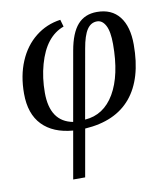

<svg xmlns="http://www.w3.org/2000/svg" viewBox="-78 -538 710 817"><g transform="rotate(-10 276.5 -129.5)"><path d="M395 -471.7Q458.5 -471.7 492.2 -429Q525.9 -386.2 525.9 -307.6Q525.9 -160.2 459 -80.1Q392.1 0 260.3 8.3L224.1 212.9H172.4L208.5 7.8Q123 1 76.4 -47.1Q29.8 -95.2 29.8 -183.1Q29.8 -260.7 55.7 -321.8Q81.5 -382.8 128.7 -420.2Q175.8 -457.5 236.3 -465.8L245.1 -435.1Q205.6 -420.9 177.7 -385.7Q149.9 -350.6 133.8 -293.2Q117.7 -235.8 117.7 -171.4Q117.7 -46.4 214.8 -28.3L267.6 -327.1Q280.8 -401.9 311.8 -436.8Q342.8 -471.7 395 -471.7ZM388.7 -432.1Q361.8 -432.1 345.2 -406.7Q328.6 -381.3 319.3 -327.1L266.6 -29.3Q348.1 -34.7 393.8 -112.5Q439.5 -190.4 439.5 -325.2Q439.5 -379.9 425.5 -406Q411.6 -432.1 388.7 -432.1Z"/></g></svg>

Font: Liberation Serif
Style: Italic
Weight: 400
Italic angle: -16.333°
Designer: Steve Matteson
Foundry: Ascender Corporation
Version: Version 2.1.5